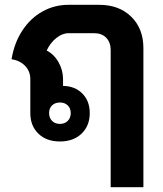

<svg xmlns="http://www.w3.org/2000/svg" viewBox="-20 -578 678 798"><path d="M576 -378V200H440V-370Q440 -402 421.5 -421Q403 -440 372 -440H265Q239 -440 214 -420Q189 -400 174 -368Q205 -352 223.5 -319Q242 -286 242 -249V-221Q292 -220 322.5 -189Q353 -158 353 -108Q353 -55 319 -22.5Q285 10 229 10Q173 10 139.5 -22.5Q106 -55 106 -108V-249Q106 -281 85 -303.5Q64 -326 28 -332Q39 -399 72.5 -450.5Q106 -502 156 -530Q206 -558 265 -558H392Q475 -558 525.5 -508.5Q576 -459 576 -378ZM184 -108Q184 -88 196.5 -75.5Q209 -63 229 -63Q249 -63 261.5 -75.5Q274 -88 274 -108Q274 -128 261.5 -140Q249 -152 229 -152Q209 -152 196.5 -140Q184 -128 184 -108Z"/></svg>

Font: Stavian Bold
Style: Bold
Weight: 700
Version: Version 1.000; ttfautohint (v1.6)